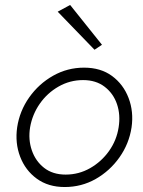

<svg xmlns="http://www.w3.org/2000/svg" viewBox="-20 -742 573 772"><path d="M49 -230Q40 -167 61 -112Q82 -57 128 -23.5Q174 10 240 10Q308 10 365 -22.5Q422 -55 460.5 -109.5Q499 -164 509 -230Q518 -293 497 -348Q476 -403 430.5 -436.5Q385 -470 318 -470Q251 -470 193.5 -437.5Q136 -405 97.5 -350.5Q59 -296 49 -230ZM101 -230Q110 -282 140 -325Q170 -368 215.5 -394Q261 -420 314 -420Q366 -420 401 -393Q436 -366 450.5 -323Q465 -280 457 -230Q449 -178 418.5 -135Q388 -92 342.5 -66Q297 -40 244 -40Q192 -40 157.5 -67Q123 -94 108 -137.5Q93 -181 101 -230ZM212 -695 360 -542 390 -562 262 -722Z"/></svg>

Font: Jost* 300 Light Italic
Style: Italic
Weight: 300
Italic angle: -10°
Version: Version 3.200; ttfautohint (v0.97) -l 8 -r 50 -G 200 -x 14 -